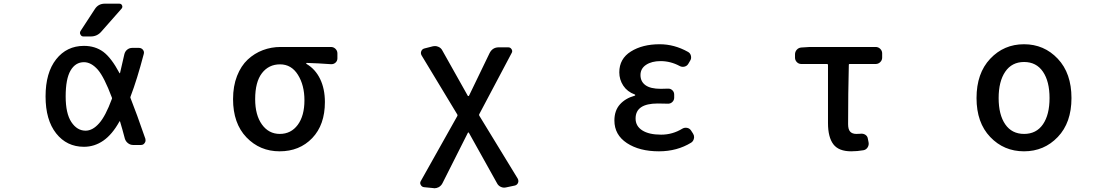

<svg xmlns="http://www.w3.org/2000/svg" viewBox="-20 -803 6040 1035"><path d="M583 -269.5Q585 -273.4 583 -277.3Q542 -386.7 507.8 -426.8Q471.7 -467.8 432.6 -467.8Q386.7 -467.8 360.4 -422.9Q334 -377.9 334 -283.2Q334 -191.4 364.7 -145Q395.5 -98.6 441.4 -98.6Q479.5 -98.6 514.6 -138.7Q548.8 -176.8 583 -269.5ZM683.6 -282.2Q681.6 -278.3 683.6 -274.4Q715.8 -193.4 763.7 -54.7Q764.6 -49.8 764.6 -45.9Q764.6 -38.1 759.8 -32.2Q752.9 -21.5 740.2 -21.5H697.3Q682.6 -21.5 670.4 -30.8Q658.2 -40 653.3 -54.7Q638.7 -110.4 627 -148.4Q627 -149.4 625.5 -149.4Q624 -149.4 624 -148.4Q585 -78.1 537.1 -44.9Q489.3 -11.7 432.6 -11.7Q339.8 -11.7 282.7 -84Q225.6 -156.2 225.6 -283.2Q225.6 -411.1 282.7 -483.4Q339.8 -555.7 432.6 -555.7Q493.2 -555.7 537.1 -523.4Q580.1 -491.2 624 -409.2Q624 -408.2 625.5 -408.2Q627 -408.2 627 -409.2Q637.7 -452.1 650.4 -510.7Q654.3 -526.4 666 -535.6Q677.7 -544.9 693.4 -544.9H728.5Q742.2 -544.9 750.5 -534.7Q758.8 -524.4 754.9 -511.7Q718.8 -374 683.6 -282.2ZM491.2 -753.9Q509.8 -783.2 544.9 -783.2H623Q633.8 -783.2 637.7 -774.4Q639.6 -770.5 639.6 -766.6Q639.6 -761.7 635.7 -756.8L526.4 -632.8Q503.9 -606.4 468.8 -606.4H429.7Q418.9 -606.4 414.1 -616.2Q411.1 -621.1 411.1 -625Q411.1 -630.9 414.1 -635.7Z M1487.3 12.7Q1380.9 12.7 1308.6 -62.5Q1236.3 -137.7 1236.3 -268.6Q1236.3 -338.9 1257.8 -393.6Q1279.3 -448.2 1315.4 -481.9Q1351.6 -515.6 1397 -532.7Q1442.4 -549.8 1493.2 -549.8H1763.7Q1778.3 -549.8 1788.6 -539.6Q1798.8 -529.3 1798.8 -515.6V-488.3Q1798.8 -474.6 1788.6 -465.3Q1778.3 -456.1 1763.7 -457Q1697.3 -461.9 1632.8 -463.9Q1630.9 -463.9 1630.9 -461.4Q1630.9 -459 1632.8 -458Q1679.7 -430.7 1705.6 -377.4Q1731.4 -324.2 1731.4 -252.9Q1731.4 -129.9 1663.1 -58.6Q1594.7 12.7 1487.3 12.7ZM1488.3 -81.1Q1548.8 -81.1 1585 -129.9Q1621.1 -178.7 1621.1 -262.7Q1621.1 -343.8 1585.9 -399.9Q1550.8 -456.1 1489.7 -456.1Q1428.7 -456.1 1392.1 -408.7Q1355.5 -361.3 1355.5 -268.6Q1355.5 -182.6 1392.1 -131.8Q1428.7 -81.1 1488.3 -81.1Z M2365.2 184.6Q2358.4 198.2 2344.7 206.1Q2333 211.9 2321.3 211.9Q2318.4 211.9 2315.4 210.9L2266.6 206.1Q2253.9 205.1 2248 193.4Q2245.1 188.5 2245.1 183.6Q2245.1 177.7 2249 171.9L2445.3 -177.7Q2447.3 -181.6 2445.3 -185.5L2252.9 -503.9Q2246.1 -515.6 2251 -527.3Q2255.9 -539.1 2268.6 -542L2314.5 -553.7Q2319.3 -554.7 2325.2 -554.7Q2334 -554.7 2342.8 -550.8Q2357.4 -544.9 2364.3 -531.2L2502 -286.1Q2502.9 -285.2 2504.9 -285.2Q2506.8 -285.2 2507.8 -286.1L2619.1 -516.6Q2634.8 -547.9 2668.9 -547.9H2719.7Q2731.4 -547.9 2737.8 -537.6Q2744.1 -527.3 2738.3 -517.6L2563.5 -187.5Q2561.5 -183.6 2563.5 -179.7L2770.5 159.2Q2774.4 166 2774.4 172.9Q2774.4 177.7 2772.5 182.6Q2767.6 194.3 2754.9 197.3L2709 207Q2694.3 210.9 2680.2 204.6Q2666 198.2 2659.2 184.6L2507.8 -86.9Q2506.8 -88.9 2504.9 -88.9Q2502.9 -88.9 2502 -86.9Z M3532.2 12.7Q3426.8 12.7 3359.4 -31.7Q3292 -76.2 3292 -153.3Q3292 -207 3321.8 -240.2Q3351.6 -273.4 3401.4 -287.1Q3404.3 -288.1 3404.3 -290.5Q3404.3 -293 3401.4 -293.9Q3361.3 -308.6 3339.8 -341.3Q3318.4 -374 3318.4 -413.1Q3318.4 -486.3 3380.9 -525.4Q3443.4 -564.5 3536.1 -564.5Q3615.2 -564.5 3688.5 -523.4Q3701.2 -516.6 3704.6 -502Q3708 -487.3 3700.2 -475.6L3690.4 -459Q3683.6 -447.3 3669.9 -443.8Q3656.2 -440.4 3643.6 -447.3Q3594.7 -473.6 3541 -473.6Q3493.2 -473.6 3462.9 -453.6Q3432.6 -433.6 3432.6 -398.4Q3432.6 -363.3 3459.5 -343.8Q3486.3 -324.2 3542 -324.2Q3557.6 -324.2 3580.1 -325.2Q3593.8 -326.2 3604 -316.9Q3614.3 -307.6 3614.3 -293V-276.4Q3614.3 -262.7 3604 -252.9Q3593.8 -243.2 3579.1 -244.1Q3550.8 -245.1 3525.4 -245.1Q3406.2 -245.1 3406.2 -164.1Q3406.2 -123 3442.4 -100.1Q3478.5 -77.1 3543.9 -77.1Q3605.5 -77.1 3658.2 -109.4Q3669.9 -116.2 3683.6 -113.8Q3697.3 -111.3 3705.1 -99.6L3715.8 -83Q3721.7 -74.2 3721.7 -63.5Q3721.7 -60.5 3720.7 -56.6Q3717.8 -42 3706.1 -34.2Q3629.9 12.7 3532.2 12.7Z M4568.4 12.7Q4501 12.7 4472.2 -25.4Q4443.4 -63.5 4443.4 -139.6V-453.1Q4443.4 -458 4438.5 -458H4299.8Q4285.2 -458 4275.4 -468.3Q4265.6 -478.5 4265.6 -492.2V-509.8Q4265.6 -524.4 4275.4 -535.2Q4285.2 -545.9 4299.8 -546.9L4345.7 -549.8H4700.2Q4714.8 -549.8 4725.1 -539.6Q4735.4 -529.3 4735.4 -515.6V-492.2Q4735.4 -478.5 4725.1 -468.3Q4714.8 -458 4700.2 -458H4559.6Q4555.7 -458 4555.7 -454.1Q4551.8 -301.8 4551.8 -133.8Q4551.8 -105.5 4563 -93.3Q4574.2 -81.1 4596.7 -81.1Q4607.4 -81.1 4618.2 -82Q4632.8 -84 4644.5 -76.7Q4656.2 -69.3 4658.2 -55.7L4662.1 -36.1Q4665 -21.5 4657.2 -8.8Q4649.4 3.9 4634.8 6.8Q4601.6 12.7 4568.4 12.7Z M5500 12.7Q5391.6 12.7 5317.9 -64.5Q5244.1 -141.6 5244.1 -274.4Q5244.1 -408.2 5317.9 -486.3Q5391.6 -564.5 5500 -564.5Q5608.4 -564.5 5682.1 -486.3Q5755.9 -408.2 5755.9 -274.4Q5755.9 -141.6 5682.1 -64.5Q5608.4 12.7 5500 12.7ZM5637.7 -274.4Q5637.7 -364.3 5602.1 -416.5Q5566.4 -468.8 5500.5 -468.8Q5434.6 -468.8 5398.9 -416.5Q5363.3 -364.3 5363.3 -274.4Q5363.3 -184.6 5398.9 -132.8Q5434.6 -81.1 5500.5 -81.1Q5566.4 -81.1 5602.1 -132.8Q5637.7 -184.6 5637.7 -274.4Z"/></svg>

Font: Gen Jyuu Gothic L Monospace Medium
Style: Regular
Weight: 500
Designer: [Source Han Sans]
Ryoko NISHIZUKA  (kana & ideographs); Paul D. Hunt (Latin, Greek & Cyrillic); Wenlong ZHANG  (bopomofo
Version: Version 1.002.20150607